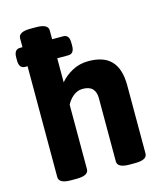

<svg xmlns="http://www.w3.org/2000/svg" viewBox="-113 -839 790 925"><g transform="rotate(-15 282.5 -376.0)"><path d="M154 -754Q214 -754 214 -722V-463Q237 -491 273.5 -511Q310 -531 355 -531Q392 -531 420.5 -521.5Q449 -512 468 -492Q487 -472 496.5 -441.5Q506 -411 506 -369V-30Q506 2 446 2H418Q358 2 358 -30V-347Q358 -376 342.5 -392.5Q327 -409 294 -409Q279 -409 266 -403.5Q253 -398 243 -389Q233 -380 225.5 -370Q218 -360 214 -351V-30Q214 2 154 2H126Q66 2 66 -30V-722Q66 -754 126 -754ZM269 -678Q299 -678 299 -638V-623Q299 -583 269 -583H54Q24 -583 24 -623V-638Q24 -678 54 -678Z"/></g></svg>

Font: Asap VF Beta
Style: Regular
Weight: 400
Designer: Pablo Cosgaya
Foundry: Pablo Cosgaya
Version: Version 1.007